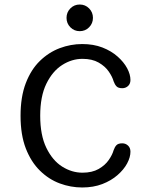

<svg xmlns="http://www.w3.org/2000/svg" viewBox="-20 -820 659 850"><path d="M344 10Q293 10 244.5 -8Q196 -26 156.8 -64.5Q117.5 -103 94.2 -163Q71 -223 71 -307.5Q71 -391.5 94.2 -452Q117.5 -512.5 156.8 -550.5Q196 -588.5 244.5 -606.8Q293 -625 344 -625Q394 -625 433.2 -609.8Q472.5 -594.5 500.2 -570Q528 -545.5 542.8 -518Q557.5 -490.5 557.5 -466Q557.5 -449 546.8 -439.2Q536 -429.5 521.5 -429.5Q503.5 -429.5 495.8 -437.8Q488 -446 483 -460Q477.5 -480 461.5 -503.2Q445.5 -526.5 416.8 -543Q388 -559.5 345 -559.5Q298 -559.5 255.2 -532.2Q212.5 -505 185.2 -449.2Q158 -393.5 158 -307.5Q158 -221.5 185.2 -165.5Q212.5 -109.5 255.2 -82.5Q298 -55.5 345 -55.5Q388 -55.5 416.8 -72Q445.5 -88.5 461.5 -111.8Q477.5 -135 483 -155Q488 -169.5 495.8 -177.5Q503.5 -185.5 521.5 -185.5Q536 -185.5 546.8 -175.5Q557.5 -165.5 557.5 -148.5Q557.5 -124 542.8 -96.5Q528 -69 500.2 -44.8Q472.5 -20.5 433 -5.2Q393.5 10 344 10ZM333 -682Q308.5 -682 291.5 -699.2Q274.5 -716.5 274.5 -741Q274.5 -765.5 291.5 -782.8Q308.5 -800 333 -800Q357.5 -800 374.5 -782.8Q391.5 -765.5 391.5 -741Q391.5 -716.5 374.5 -699.2Q357.5 -682 333 -682Z"/></svg>

Font: Sono ExtraLight Monospace
Style: Regular
Weight: 400
Version: Version 2.112